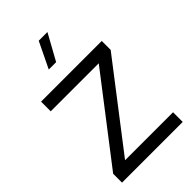

<svg xmlns="http://www.w3.org/2000/svg" viewBox="-279 -1053 1151 1151"><g transform="rotate(-45 296.5 -477.5)"><path d="M288.1 -954.6H361.8L271 -790H208.5ZM39.6 -604.5V-686.5H554.2V-610.8L147.5 -82H554.2V0H39.6V-75.2L446.8 -604.5Z"/></g></svg>

Font: Estedad-FD Medium
Style: Regular
Weight: 500
Designer: Amin Abedi
Version: Version 7.3